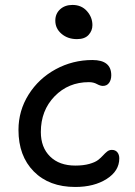

<svg xmlns="http://www.w3.org/2000/svg" viewBox="-20 -701 544 771"><path d="M289.1 -543.9Q252 -543.9 227.1 -565.2Q202.1 -586.4 202.1 -618.2Q202.1 -646 221.4 -663.6Q240.7 -681.2 271 -681.2Q307.1 -681.2 329.1 -656.5Q351.1 -631.8 351.1 -600.1Q351.1 -577.6 335.7 -560.8Q320.3 -543.9 289.1 -543.9ZM282.2 49.8Q177.2 49.8 115.7 -12.5Q54.2 -74.7 54.2 -179.2Q54.2 -256.3 94.7 -321Q135.3 -385.7 203.6 -422.9Q272 -460 351.1 -460Q426.8 -460 426.8 -398.9Q426.8 -380.4 418 -368.2Q409.2 -356 393.1 -356Q382.8 -356 369.1 -363.5Q355.5 -371.1 336.9 -371.1Q254.4 -371.1 199.2 -314.2Q144 -257.3 144 -170.9Q144 -108.9 181.2 -72.5Q218.3 -36.1 282.2 -36.1Q314.9 -36.1 338.4 -42.7Q361.8 -49.3 373.5 -58.3Q385.3 -67.4 393.6 -76.7Q401.9 -85.9 410.2 -92.5Q418.5 -99.1 429.2 -99.1Q443.4 -99.1 451.2 -89.6Q459 -80.1 459 -64.9Q459 -14.6 408.4 17.6Q357.9 49.8 282.2 49.8Z"/></svg>

Font: Shantell Sans Bouncy
Style: Regular
Weight: 400
Designer: Stephen Nixon, Anya Danilova, Shantell Martin
Foundry: Arrow Type
Version: Version 1.006;[9816181b4]